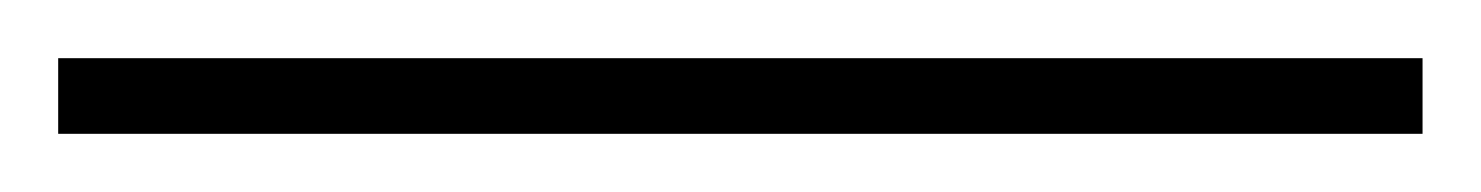

<svg xmlns="http://www.w3.org/2000/svg" viewBox="-25 -806 509 66"><path d="M-5 -760H464V-786H-5Z"/></svg>

Font: Noto Serif Gurmukhi Thin
Style: Regular
Weight: 100
Designer: Vaibhav Singh and the Monotype Design Team
Foundry: Monotype Imaging Inc.
Version: Version 2.004